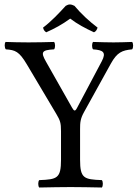

<svg xmlns="http://www.w3.org/2000/svg" viewBox="-20 -834 615 856"><path d="M312 -808C296.6 -815.7 287 -816.4 273 -808C242 -774 209 -739 172 -711C174 -702 177 -696 186 -690C224 -707 256 -724 293 -751C326 -726 360 -708 399 -690C408.1 -693.8 412.2 -701.9 415 -711C379 -738 342 -772 312 -808ZM337 -122V-257.7C337 -287.5 338.1 -304.4 354.5 -334L474 -550C502 -600.7 524.3 -609.7 569 -614C575 -620 575 -641 569 -647C541 -646 509 -645 486 -645C463 -645 427 -646 395 -647C389 -641 389 -620 395 -614C439.3 -611 455.2 -601.4 433.8 -561L323 -352C315 -336.8 310.2 -338.1 301.2 -354L185.2 -558.8C161 -601.4 165 -611 221 -614C227 -620 227 -641 221 -647C185 -646 147 -645 107 -645C68 -645 35 -646 5 -647C-1 -641 0 -620 6 -614C48 -611 65.2 -605.1 99.7 -547L231 -326C248.5 -296.5 252 -286 252 -249V-122C252 -39 235 -34 155 -31C149 -25 149 -4 155 2C204 1 256.4 0 295 0C333.7 0 384 1 434 2C440 -4 440 -25 434 -31C354 -34 337 -39 337 -122Z"/></svg>

Font: Libertinus Serif
Style: Regular
Weight: 400
Designer: Philipp H. Poll
Foundry: Khaled Hosny
Version: Version 6.2